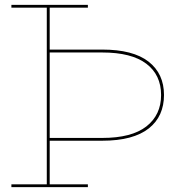

<svg xmlns="http://www.w3.org/2000/svg" viewBox="-20 -772 734 792"><path d="M27 -740.5V-752H342.5V-740.5H185V-11.5H342.5V0H27V-11.5H173V-740.5ZM180.5 -555.5V-567.5H401.5Q529 -567.5 592.8 -517.8Q656.5 -468 656.5 -380Q656.5 -337 641 -302.2Q625.5 -267.5 594 -242.5Q562.5 -217.5 514.5 -204.5Q466.5 -191.5 401 -191.5H182.5V-203H401.5Q523 -203 583.8 -250.5Q644.5 -298 644.5 -380Q644.5 -463 583.5 -509.2Q522.5 -555.5 401.5 -555.5Z"/></svg>

Font: Hepta Slab ExtraLight Thin
Style: Regular
Weight: 250
Version: Version 1.102